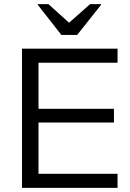

<svg xmlns="http://www.w3.org/2000/svg" viewBox="-20 -911 632 931"><path d="M550 0H86.7V-675H550V-606.7H166.7V-383.3H532.5V-316.7H166.7V-68.3H550ZM277.5 -741.7 163.3 -887.5V-890.8H215L315 -800.8L416.7 -890.8H470V-887.5L354.2 -741.7Z"/></svg>

Font: Funnel Display Light
Style: Regular
Weight: 300
Designer: NORD ID, Kristian Moeller
Foundry: Dicotype
Version: Version 1.000